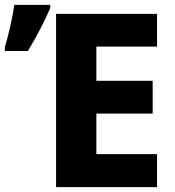

<svg xmlns="http://www.w3.org/2000/svg" viewBox="-22 -771 722 791"><path d="M209 0V-714H625V-579H375V-438H607V-303H375V-136H625V0ZM-2 -576Q9 -613 20.5 -663.5Q32 -714 37 -751H185V-738Q148 -652 93 -561H-2Z"/></svg>

Font: Noto Sans UI ExtraBold
Style: Regular
Weight: 800
Designer: Monotype Design Team
Foundry: Monotype Imaging Inc.
Version: Version 1.001